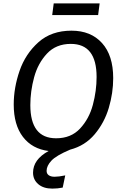

<svg xmlns="http://www.w3.org/2000/svg" viewBox="-20 -882 726 1133"><path d="M559 -793H288L297 -862H568ZM255 126Q255 143 267.5 152Q280 161 302 161Q327 161 365 153L350 225Q320 231 289 231Q236 231 205.5 204.5Q175 178 175 137Q175 59 267 9Q170 -3 115.5 -74Q61 -145 61 -265Q61 -364 95.5 -464Q130 -564 206.5 -632.5Q283 -701 402 -701Q516 -701 582 -628Q648 -555 648 -421Q648 -333 622 -245.5Q596 -158 539 -90Q482 -22 394 1Q311 36 283 66.5Q255 97 255 126ZM311 -66Q399 -66 452.5 -123.5Q506 -181 528 -263.5Q550 -346 550 -428Q550 -623 398 -623Q311 -623 257.5 -566Q204 -509 181.5 -426.5Q159 -344 159 -262Q159 -66 311 -66Z"/></svg>

Font: Fira Sans
Style: Italic
Weight: 400
Italic angle: -8°
Designer: bBox Type GmbH & Carrois Corporate GbR & Edenspiekermann AG
Foundry: bBox Type GmbH & Carrois Corporate GbR & Edenspiekermann AG
Version: Version 4.301